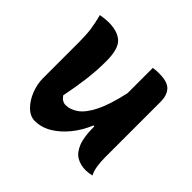

<svg xmlns="http://www.w3.org/2000/svg" viewBox="-137 -704 873 873"><g transform="rotate(45 300.0 -267.5)"><path d="M104 -545Q161 -545 191 -518Q221 -491 221 -411Q221 -353 213.5 -292.5Q206 -232 192 -164Q208 -140 232 -140Q261 -140 290.5 -161Q320 -182 346 -234Q372 -286 392 -378V-540Q404 -542 412 -542.5Q420 -543 430 -543Q485 -543 505.5 -520Q526 -497 526 -458V-99Q526 -72 530 -45Q534 -18 544 0Q522 5 504 5Q472 5 446.5 -9.5Q421 -24 406.5 -60Q392 -96 392 -158V-164H386Q366 -115 334 -75.5Q302 -36 263.5 -13Q225 10 183 10Q153 10 127.5 -15Q102 -40 87 -78Q72 -116 72 -154V-386Q72 -432 67.5 -464.5Q63 -497 52 -540Q66 -542 78 -543.5Q90 -545 104 -545Z"/></g></svg>

Font: Recursive Sn Csl St
Style: Bold
Weight: 700
Version: Version 1.079;hotconv 1.0.112;makeotfexe 2.5.65598; ttfautoh